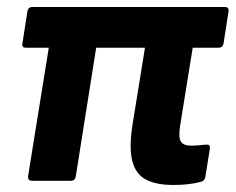

<svg xmlns="http://www.w3.org/2000/svg" viewBox="-20 -515 671 547"><path d="M474 12Q426 12 396.5 -3Q367 -18 357 -56Q347 -94 358 -163L393 -379H254L196 -13Q194 0 182 0H71Q59 0 60 -13L119 -379H54Q41 -379 44 -392L58 -482Q60 -495 72 -495H621Q633 -495 631 -482L617 -392Q615 -379 602 -379H529L493 -156Q488 -123 495.5 -111.5Q503 -100 524 -100Q534 -100 545.5 -101Q557 -102 568 -103Q579 -104 578 -92L565 -11Q563 1 552 3Q519 12 474 12Z"/></svg>

Font: Sofia Sans ExtraBold
Style: Italic
Weight: 800
Italic angle: -9°
Designer: Botio Nikoltchev, Ani Petrova
Foundry: lettersoup
Version: Version 4.100; ttfautohint (v1.8.4.7-5d5b)